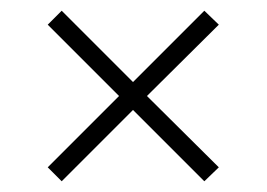

<svg xmlns="http://www.w3.org/2000/svg" viewBox="-20 -550 497 358"><path d="M69 -238 202 -371 69 -504 95 -530 228 -397 361 -530 388 -504 254 -371 388 -238 361 -212 228 -345 95 -212Z"/></svg>

Font: Encode Sans Normal
Style: Thin
Weight: 100
Designer: Pablo Impallari, Andres Torresi
Foundry: Pablo Impallari, Andres Torresi
Version: Version 1.000; ttfautohint (v1.00) -l 8 -r 50 -G 200 -x 14 -